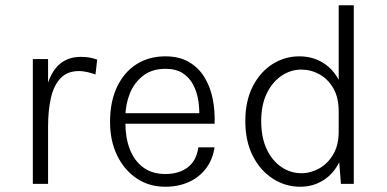

<svg xmlns="http://www.w3.org/2000/svg" viewBox="-20 -700 1473 731"><path d="M105 0V-475H163V0ZM141.5 -217.5Q141.5 -306.5 157 -365.5Q172.5 -424.5 205 -454Q237.5 -483.5 288 -483.5Q305.5 -483.5 320.2 -481Q335 -478.5 350 -473L343.5 -416.5Q329 -422 311.5 -425.8Q294 -429.5 281 -429.5Q236.5 -429.5 210.8 -402.5Q185 -375.5 174 -327.8Q163 -280 163 -217.5Z M609.5 11Q547.5 11 500.2 -20.8Q453 -52.5 426 -108.2Q399 -164 399 -235.5Q399 -313.5 425.8 -369.5Q452.5 -425.5 499.8 -455.5Q547 -485.5 609.5 -485.5Q662 -485.5 698.8 -464.2Q735.5 -443 758 -406.5Q780.5 -370 789.8 -324Q799 -278 797 -229H446.5V-269H761.5L738.5 -254Q740 -286.5 734.8 -318.8Q729.5 -351 715.2 -378Q701 -405 675.5 -421.5Q650 -438 610 -438Q559 -438 525 -411.8Q491 -385.5 474.2 -343.8Q457.5 -302 457.5 -254.5V-230Q457.5 -175.5 474.2 -132Q491 -88.5 524.8 -63Q558.5 -37.5 609.5 -37.5Q662 -37.5 695.2 -63.2Q728.5 -89 735 -139H797Q789.5 -91.5 763.8 -58Q738 -24.5 698.5 -6.8Q659 11 609.5 11Z M1123 11Q1066.5 11 1018.8 -19.8Q971 -50.5 942.5 -106.5Q914 -162.5 914 -239Q914 -315.5 942.2 -370.8Q970.5 -426 1017.2 -455.8Q1064 -485.5 1119.5 -485.5Q1171 -485.5 1211 -460.2Q1251 -435 1273.5 -388.2Q1296 -341.5 1296 -276H1269.5Q1269.5 -328.5 1249.2 -363.8Q1229 -399 1196.5 -417Q1164 -435 1127 -435Q1086.5 -435 1051.8 -411.5Q1017 -388 995.8 -344.5Q974.5 -301 974.5 -239Q974.5 -176.5 995.5 -132Q1016.5 -87.5 1051.5 -64Q1086.5 -40.5 1127.5 -40.5Q1162.5 -40.5 1195 -58.5Q1227.5 -76.5 1248.5 -111.8Q1269.5 -147 1269.5 -198.5H1296Q1296 -132.5 1273.2 -85.5Q1250.5 -38.5 1211.2 -13.8Q1172 11 1123 11ZM1278 0 1269.5 -108V-680H1327V0Z"/></svg>

Font: Karla Light
Style: Regular
Weight: 300
Designer: Jonathan Pinhorn
Version: Version 2.004;gftools[0.9.33]